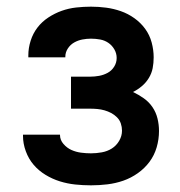

<svg xmlns="http://www.w3.org/2000/svg" viewBox="-20 -548 540 576"><path d="M253 8Q229 8 205.5 5.5Q182 3 159.5 -4Q137 -11 116.5 -23.5Q96 -36 81 -53.5Q66 -71 57.5 -94Q49 -117 49 -140V-144H160V-143Q160 -128 170.5 -116Q181 -104 194.5 -98Q208 -92 223 -90Q238 -88 253 -88Q269 -88 285.5 -91Q302 -94 315.5 -102.5Q329 -111 337.5 -125.5Q346 -140 346 -156Q346 -167 342.5 -177.5Q339 -188 331 -196Q323 -204 313.5 -209Q304 -214 293.5 -217Q283 -220 272 -221Q261 -222 250 -222H193V-318H250Q264 -318 277.5 -320.5Q291 -323 303 -329.5Q315 -336 322.5 -348Q330 -360 330 -374Q330 -388 323 -400Q316 -412 305 -419.5Q294 -427 280.5 -429.5Q267 -432 253 -432Q240 -432 227 -429.5Q214 -427 202.5 -420.5Q191 -414 183.5 -402.5Q176 -391 176 -378V-376H65V-382Q65 -404 72 -426Q79 -448 92.5 -465.5Q106 -483 125 -495.5Q144 -508 165 -515.5Q186 -523 208.5 -525.5Q231 -528 253 -528Q276 -528 298.5 -525Q321 -522 342.5 -514.5Q364 -507 383 -493.5Q402 -480 415.5 -461.5Q429 -443 435 -420.5Q441 -398 441 -376Q441 -359 438 -343.5Q435 -328 426.5 -314Q418 -300 405.5 -289.5Q393 -279 379 -272Q396 -264 411.5 -253Q427 -242 437.5 -226.5Q448 -211 452.5 -192.5Q457 -174 457 -155Q457 -130 450 -106Q443 -82 428.5 -62.5Q414 -43 393.5 -28.5Q373 -14 350 -6Q327 2 302.5 5Q278 8 253 8Z"/></svg>

Font: Iosevka
Style: Bold
Weight: 700
Monospace: yes
Designer: Belleve Invis
Foundry: Belleve Invis
Version: Version 32.5.0; ttfautohint (v1.8.4)